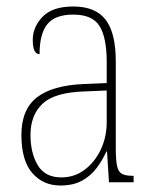

<svg xmlns="http://www.w3.org/2000/svg" viewBox="-20 -562 475 592"><path d="M166 10Q113 10 79.5 -28.5Q46 -67 46 -146Q46 -224 93.5 -261.5Q141 -299 240 -303L309 -306V-371Q309 -446 287 -481.5Q265 -517 206 -517Q150 -517 126 -487.5Q102 -458 102 -395Q81 -395 81 -439Q81 -479 111.5 -510.5Q142 -542 206 -542Q274 -542 305.5 -501.5Q337 -461 337 -372V-105Q337 -68 341 -50Q345 -32 356 -26Q367 -20 388 -20H392V0H316L310 -95H308Q296 -68 278 -44Q260 -20 233 -5Q206 10 166 10ZM169 -15Q210 -15 241.5 -39Q273 -63 291 -101.5Q309 -140 309 -185V-283L239 -280Q148 -277 111 -242Q74 -207 74 -146Q74 -90 96.5 -52.5Q119 -15 169 -15Z"/></svg>

Font: Noto Serif Thai Condensed Thin
Style: Regular
Weight: 100
Width: 3
Designer: Monotype Design Team
Foundry: Monotype Imaging Inc.
Version: Version 2.001; ttfautohint (v1.8.4.7-5d5b)